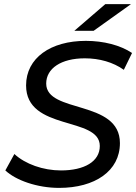

<svg xmlns="http://www.w3.org/2000/svg" viewBox="-20 -907 663 935"><path d="M342 -757H436L618 -887H493ZM268 8C442 8 564 -74 564 -210C564 -423 205 -353 205 -500C205 -574 278 -623 393 -623C464 -623 531 -604 583 -567L623 -649C566 -687 484 -708 398 -708C227 -708 107 -625 107 -491C107 -267 466 -342 466 -196C466 -120 390 -77 277 -77C190 -77 103 -108 50 -157L6 -77C57 -29 161 8 268 8Z"/></svg>

Font: AWKNG-Font Medium
Style: Italic
Weight: 500
Italic angle: -11.3°
Designer: Awakening Church
Foundry: Awakening Church
Version: Version 1.700;PS 001.700;hotconv 1.0.88;makeotf.lib2.5.64775